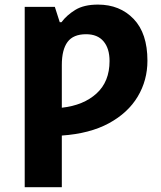

<svg xmlns="http://www.w3.org/2000/svg" viewBox="-20 -564 687 819"><path d="M397.9 -544.4Q491.2 -544.4 550 -483.2Q608.9 -421.9 608.9 -305.2Q608.9 -221.2 567.4 -151.9Q525.9 -82.5 444.6 -38.3Q363.3 5.9 243.7 14.2V234.4H85.4V-534.7H213.9L234.9 -469.2H242.2Q264.2 -499 301 -521.7Q337.9 -544.4 397.9 -544.4ZM347.2 -418Q292.5 -418 268.1 -385Q243.7 -352.1 243.7 -286.6V-104.5Q336.4 -114.7 391.8 -165.3Q447.3 -215.8 447.3 -303.7Q447.3 -357.4 421.6 -387.7Q396 -418 347.2 -418Z"/></svg>

Font: Lunasima
Style: Bold
Weight: 700
Designer: The DocRepair Project, Monotype Design Team
Foundry: Google
Version: Version 2.009